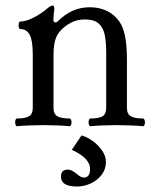

<svg xmlns="http://www.w3.org/2000/svg" viewBox="-20 -451 562 692"><path d="M502.4 -10.3Q502.4 -4.4 500.5 -0.2Q498.5 3.9 495.6 3.9Q453.1 0 400.9 0Q348.1 0 305.7 3.9Q302.7 3.9 301 -0.2Q299.3 -4.4 299.3 -10.3Q299.3 -16.1 301 -20Q302.7 -23.9 305.7 -23.9Q335.9 -23.9 349.4 -32Q362.8 -40 362.8 -62V-258.8Q362.8 -300.8 357.2 -326.7Q351.6 -352.5 335.2 -366.7Q318.8 -380.9 287.1 -380.9Q264.2 -380.9 247.8 -374.5Q231.4 -368.2 216.3 -356.9Q193.8 -340.8 183.3 -318.4Q172.9 -295.9 172.9 -253.9V-62Q172.9 -40 186.8 -32Q200.7 -23.9 231 -23.9Q233.9 -23.9 235.8 -19.8Q237.8 -15.6 237.8 -10.3Q237.8 -4.4 235.8 -0.2Q233.9 3.9 231 3.9Q188.5 0 136.2 0Q83.5 0 41 3.9Q38.1 3.9 36.4 -0.2Q34.7 -4.4 34.7 -10.3Q34.7 -16.1 36.4 -20Q38.1 -23.9 41 -23.9Q71.3 -23.9 84.7 -32Q98.1 -40 98.1 -62V-254.4Q98.1 -304.7 87.2 -325.4Q76.2 -346.2 53.2 -346.2Q50.3 -346.2 48.6 -350.1Q46.9 -354 46.9 -359.9Q46.9 -365.7 48.6 -369.6Q50.3 -373.5 53.2 -373.5Q73.7 -373.5 101.6 -387.9Q129.4 -402.3 148.4 -418.9Q162.6 -431.2 169.9 -431.2Q175.8 -431.2 175.8 -417.5Q172.4 -392.6 172.4 -380.4Q172.4 -370.1 179.7 -370.1Q183.6 -370.1 187 -373Q213.4 -399.4 241.7 -412.1Q270 -424.8 303.2 -424.8Q342.8 -424.8 372.6 -407.7Q402.3 -390.6 418 -359.9Q428.2 -338.9 432.9 -308.1Q437.5 -277.3 437.5 -231.9V-62Q437.5 -40 451.4 -32Q465.3 -23.9 495.6 -23.9Q498.5 -23.9 500.5 -19.8Q502.4 -15.6 502.4 -10.3ZM199.7 186Q199.7 160.2 224.6 160.2Q237.3 160.2 253.9 173.8Q263.7 182.1 270 185.5Q276.4 189 282.7 189Q293 189 298.8 181.2Q304.7 173.3 304.7 158.2Q304.7 119.1 238.8 88.9L273.9 37.1Q293.5 42.5 314 57.1Q334.5 71.8 348.1 91.8Q361.8 111.8 361.8 132.8Q361.8 158.2 346.9 178.2Q332 198.2 307.9 209.7Q283.7 221.2 257.8 221.2Q199.7 221.2 199.7 186Z"/></svg>

Font: JuniusX
Style: Regular
Weight: 400
Designer: Peter S. Baker
Foundry: Briery Creek Software
Version: Version 1.004